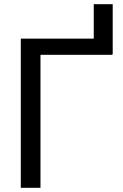

<svg xmlns="http://www.w3.org/2000/svg" viewBox="-20 -895 588 915"><path d="M517.1 -875H426.8V-710.9H79.1V0H172.9V-633.8H515.6V-636.7H517.1Z"/></svg>

Font: Roboto
Style: Regular
Weight: 400
Designer: Google
Version: Version 2.137; 2017